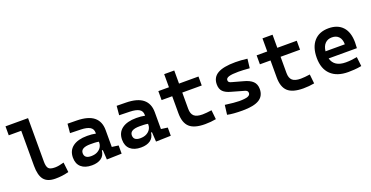

<svg xmlns="http://www.w3.org/2000/svg" viewBox="-29 -1437 4160 2151"><g transform="rotate(-20 2051.0 -361.0)"><path d="M365.2 9.8Q270.5 9.8 228.8 -42Q187 -93.8 187 -207.5V-625.5H38.1V-732.4H307.1V-212.4Q307.1 -158.7 325 -134.3Q342.8 -109.9 404.3 -109.9Q446.3 -109.9 510.7 -128.4L524.4 -10.7Q483.9 0 446 4.9Q408.2 9.8 365.2 9.8Z M800.3 9.8Q718.3 9.8 673.1 -30.3Q627.9 -70.3 627.9 -143.6Q627.9 -228.5 688.5 -273.9Q749 -319.3 859.9 -319.3Q918.5 -319.3 962.4 -309.6V-320.3Q962.4 -365.7 926.8 -387Q891.1 -408.2 820.3 -410.2L691.4 -413.6L701.2 -522.5L810.5 -521Q946.3 -519 1012.2 -465.6Q1078.1 -412.1 1078.1 -309.6V-108.4L1156.2 -97.7V0L978.5 4.9L971.7 -109.4H960.4Q954.1 -49.8 911.9 -20Q869.6 9.8 800.3 9.8ZM826.7 -90.3Q871.6 -90.3 901.9 -106.7Q932.1 -123 947.3 -148.2Q962.4 -173.3 962.4 -200.2V-212.9Q936 -217.8 912.4 -218.5Q888.7 -219.2 862.8 -219.2Q747.6 -219.2 747.6 -153.3Q747.6 -90.3 826.7 -90.3Z M1386.2 9.8Q1304.2 9.8 1259 -30.3Q1213.9 -70.3 1213.9 -143.6Q1213.9 -228.5 1274.4 -273.9Q1335 -319.3 1445.8 -319.3Q1504.4 -319.3 1548.3 -309.6V-320.3Q1548.3 -365.7 1512.7 -387Q1477.1 -408.2 1406.2 -410.2L1277.3 -413.6L1287.1 -522.5L1396.5 -521Q1532.2 -519 1598.1 -465.6Q1664.1 -412.1 1664.1 -309.6V-108.4L1742.2 -97.7V0L1564.5 4.9L1557.6 -109.4H1546.4Q1540 -49.8 1497.8 -20Q1455.6 9.8 1386.2 9.8ZM1412.6 -90.3Q1457.5 -90.3 1487.8 -106.7Q1518.1 -123 1533.2 -148.2Q1548.3 -173.3 1548.3 -200.2V-212.9Q1522 -217.8 1498.3 -218.5Q1474.6 -219.2 1448.7 -219.2Q1333.5 -219.2 1333.5 -153.3Q1333.5 -90.3 1412.6 -90.3Z M2149.4 9.8Q2021.5 9.8 1965.1 -42Q1908.7 -93.8 1908.7 -207.5V-410.6H1782.2V-517.6H1908.7V-673.8H2028.8V-517.6H2260.7V-410.6H2028.8V-217.3Q2028.8 -157.2 2059.1 -129.9Q2089.4 -102.5 2159.2 -102.5Q2182.1 -102.5 2208.5 -105.2Q2234.9 -107.9 2268.6 -112.3L2280.3 -2Q2247.1 3.9 2216.1 6.8Q2185.1 9.8 2149.4 9.8Z M2596.7 9.8Q2481 9.8 2415 -4.9L2429.2 -118.2Q2543.5 -102.5 2596.7 -102.5Q2666.5 -102.5 2697.8 -114Q2729 -125.5 2729 -151.4Q2729 -167.5 2719.7 -176.3Q2710.4 -185.1 2690.4 -190.4L2544.4 -231.9Q2482.4 -248 2452.6 -278.6Q2422.9 -309.1 2422.9 -363.8Q2422.9 -447.8 2491 -487.5Q2559.1 -527.3 2703.1 -527.3Q2769.5 -527.3 2844.7 -517.6L2832 -408.2Q2789.6 -411.6 2757.6 -413.3Q2725.6 -415 2700.2 -415Q2621.1 -415 2585.4 -403.8Q2549.8 -392.6 2549.8 -367.7Q2549.8 -351.1 2560.3 -343Q2570.8 -335 2593.8 -329.6L2715.8 -295.9Q2788.6 -277.3 2823.5 -243.4Q2858.4 -209.5 2858.4 -151.9Q2858.4 -68.8 2794.7 -29.5Q2731 9.8 2596.7 9.8Z M3321.3 9.8Q3193.4 9.8 3137 -42Q3080.6 -93.8 3080.6 -207.5V-410.6H2954.1V-517.6H3080.6V-673.8H3200.7V-517.6H3432.6V-410.6H3200.7V-217.3Q3200.7 -157.2 3231 -129.9Q3261.2 -102.5 3331.1 -102.5Q3354 -102.5 3380.4 -105.2Q3406.7 -107.9 3440.4 -112.3L3452.1 -2Q3418.9 3.9 3387.9 6.8Q3356.9 9.8 3321.3 9.8Z M3856 9.8Q3722.2 9.8 3649.7 -59.8Q3577.1 -129.4 3577.1 -259.8Q3577.1 -386.7 3638.9 -457Q3700.7 -527.3 3813 -527.3Q3921.4 -527.3 3980.7 -462.9Q4040 -398.4 4040 -275.9Q4040 -240.2 4037.1 -209H3700.2Q3729 -101.6 3867.7 -101.6Q3901.9 -101.6 3934.8 -105.2Q3967.8 -108.9 4002 -115.2L4014.6 -3.9Q3966.3 4.9 3926.5 7.3Q3886.7 9.8 3856 9.8ZM3814 -418.5Q3763.2 -418.5 3732.2 -386.5Q3701.2 -354.5 3694.8 -295.9H3924.8Q3924.8 -355 3895.5 -386.7Q3866.2 -418.5 3814 -418.5Z"/></g></svg>

Font: Caskaydia Cove SemiBold
Style: Regular
Weight: 600
Monospace: yes
Designer: Aaron Bell
Foundry: Saja Typeworks
Version: Version 4.300; ttfautohint (v1.8.3)